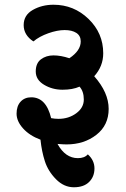

<svg xmlns="http://www.w3.org/2000/svg" viewBox="-20 -697 532 811"><path d="M378 -375Q439 -306 439 -237Q439 -168 387 -127.5Q335 -87 261 -87Q249 -87 223 -89Q256 -29 309 -29Q337 -29 351 -45Q379 -20 379 14.5Q379 49 356.5 71.5Q334 94 292 94Q250 94 216.5 60Q183 26 169.5 -16Q156 -58 151 -107Q105 -124 77.5 -154.5Q50 -185 50 -217Q50 -249 67 -267.5Q84 -286 112 -286Q175 -286 196 -198Q211 -195 227 -195Q270 -195 302 -218.5Q334 -242 334 -276.5Q334 -311 316 -331Q287 -318 244 -318Q201 -318 166 -339Q131 -360 131 -395Q131 -430 153 -446.5Q175 -463 206 -463Q237 -463 273 -451Q321 -483 321 -522Q321 -546 302.5 -558Q284 -570 253 -570Q222 -570 184 -556.5Q146 -543 121 -522Q80 -549 80 -591Q80 -633 118.5 -655Q157 -677 206 -677Q292 -677 354 -617Q416 -557 416 -472Q416 -417 378 -375Z"/></svg>

Font: Laila
Style: Bold
Weight: 700
Designer: Hitesh Malaviya
Foundry: Indian Type Foundry
Version: Version 1.302;PS 1.0;hotconv 1.0.78;makeotf.lib2.5.61930; tt